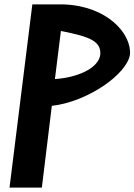

<svg xmlns="http://www.w3.org/2000/svg" viewBox="-20 -847 607 867"><path d="M228 -490 255 -707C391 -681 436 -659 433 -601C425 -536 324 -496 228 -490ZM126 -827 23 0H169L214 -369C375 -387 554 -512 567 -601C574 -695 465 -819 270 -827Z"/></svg>

Font: Ny Stormning
Style: Kr
Weight: 400
Designer: Robert Jablonski, Mew Too
Foundry: Cannot Into Space Fonts
Version: Version 0.90